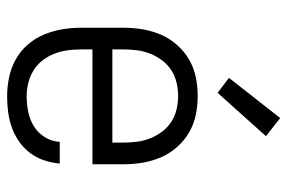

<svg xmlns="http://www.w3.org/2000/svg" viewBox="-154 -646 808 540"><g transform="rotate(90 250.0 -376.0)"><path d="M251 8Q225 8 198 2.5Q171 -3 147.5 -16Q124 -29 106 -49.5Q88 -70 77.5 -95Q67 -120 62.5 -146.5Q58 -173 58 -200V-320Q58 -347 62.5 -373.5Q67 -400 77.5 -424.5Q88 -449 106 -469.5Q124 -490 147 -503.5Q170 -517 196.5 -522.5Q223 -528 250 -528Q277 -528 303.5 -522.5Q330 -517 353 -503.5Q376 -490 394 -469.5Q412 -449 422.5 -424.5Q433 -400 437.5 -373.5Q442 -347 442 -320V-232H119V-200Q119 -181 121.5 -162Q124 -143 131 -125Q138 -107 150 -91.5Q162 -76 178.5 -66Q195 -56 213.5 -51.5Q232 -47 251 -47Q273 -47 295 -51.5Q317 -56 335.5 -67.5Q354 -79 366 -98.5Q378 -118 379 -140H440Q438 -118 431 -96.5Q424 -75 410.5 -57Q397 -39 378.5 -26Q360 -13 339 -5.5Q318 2 296 5Q274 8 251 8ZM119 -288H381V-320Q381 -339 378.5 -358Q376 -377 369 -394.5Q362 -412 350.5 -427.5Q339 -443 323 -453.5Q307 -464 288 -468.5Q269 -473 250 -473Q231 -473 212 -468.5Q193 -464 177 -453.5Q161 -443 149.5 -427.5Q138 -412 131 -394.5Q124 -377 121.5 -358Q119 -339 119 -320ZM241 -584 199 -616 312 -760 363 -720Z"/></g></svg>

Font: Iosevka Curly Light
Style: Regular
Weight: 300
Monospace: yes
Designer: Belleve Invis
Foundry: Belleve Invis
Version: Version 22.1.2; ttfautohint (v1.8.4)